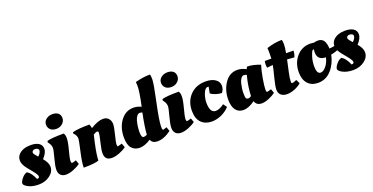

<svg xmlns="http://www.w3.org/2000/svg" viewBox="-26 -1456 4256 2190"><g transform="rotate(-20 2101.5 -361.0)"><path d="M368 -135Q368 -73 310.5 -30.5Q253 12 176 12Q99 12 49.5 -14Q0 -40 0 -63.5Q0 -87 30.5 -123.5Q61 -160 93 -166Q139 -141 176 -55Q205 -55 205 -74Q205 -88 197 -100Q189 -112 185 -119Q181 -126 171 -138.5Q161 -151 156 -157Q131 -187 111 -212Q63 -272 63 -317.5Q63 -363 92 -392Q142 -443 239 -443Q300 -443 336 -419.5Q372 -396 372 -349.5Q372 -303 317 -243Q368 -184 368 -135ZM275 -290Q289 -300 301 -318.5Q313 -337 313 -352Q313 -367 300 -375Q287 -383 269 -383Q251 -383 241.5 -374.5Q232 -366 232 -352Q232 -338 275 -290Z M655 -100 664 -104 682 -54Q648 -28 597.5 -8Q547 12 506 12Q465 12 441.5 -11Q418 -34 418 -77.5Q418 -121 442.5 -210.5Q467 -300 467 -324Q467 -361 441 -394L433 -405L436 -422Q488 -438 638 -438Q654 -420 654 -375.5Q654 -331 629 -238.5Q604 -146 604 -118Q604 -90 615 -90Q626 -90 655 -100ZM579.5 -516Q534 -516 508.5 -540Q483 -564 483 -601.5Q483 -639 514.5 -664.5Q546 -690 591 -690Q636 -690 661 -669Q686 -648 686 -610Q686 -572 655.5 -544Q625 -516 579.5 -516Z M737 6H720Q720 -56 748.5 -182Q777 -308 777 -327Q777 -346 768 -364Q759 -382 750 -391L741 -400L743 -415Q802 -434 949 -434Q959 -411 963 -386Q1054 -442 1116 -442Q1158 -442 1182 -414.5Q1206 -387 1206 -348.5Q1206 -310 1184 -225Q1162 -140 1162 -114.5Q1162 -89 1169 -89L1222 -103L1240 -53Q1208 -29 1156.5 -8.5Q1105 12 1062 12Q977 12 977 -76Q977 -114 998 -200Q1019 -286 1019 -307.5Q1019 -329 1005 -329Q987 -329 957 -309Q953 -291 937 -222Q905 -77 905 -13Q856 6 737 6Z M1616 12Q1554 12 1536 -36Q1460 12 1400.5 12Q1341 12 1304.5 -28.5Q1268 -69 1268 -160Q1268 -279 1328.5 -361Q1389 -443 1485 -443Q1532 -443 1579 -421Q1616 -590 1616 -664Q1616 -686 1613 -708Q1706 -734 1792 -734Q1800 -721 1800 -672.5Q1800 -624 1754.5 -412Q1709 -200 1709 -128Q1709 -90 1722 -90L1765 -104L1783 -53Q1695 12 1616 12ZM1485 -89Q1503 -89 1525 -101V-102Q1529 -183 1564 -357Q1544 -363 1535 -363Q1514 -363 1498 -342Q1482 -321 1473 -288Q1456 -220 1456 -154.5Q1456 -89 1485 -89Z M2051 -100 2060 -104 2078 -54Q2044 -28 1993.5 -8Q1943 12 1902 12Q1861 12 1837.5 -11Q1814 -34 1814 -77.5Q1814 -121 1838.5 -210.5Q1863 -300 1863 -324Q1863 -361 1837 -394L1829 -405L1832 -422Q1884 -438 2034 -438Q2050 -420 2050 -375.5Q2050 -331 2025 -238.5Q2000 -146 2000 -118Q2000 -90 2011 -90Q2022 -90 2051 -100ZM1975.5 -516Q1930 -516 1904.5 -540Q1879 -564 1879 -601.5Q1879 -639 1910.5 -664.5Q1942 -690 1987 -690Q2032 -690 2057 -669Q2082 -648 2082 -610Q2082 -572 2051.5 -544Q2021 -516 1975.5 -516Z M2363 -376Q2332 -376 2310 -321Q2288 -266 2288 -210Q2288 -87 2359 -87Q2404 -87 2461 -130L2493 -86Q2451 -40 2392.5 -14Q2334 12 2276 12Q2198 12 2149.5 -35.5Q2101 -83 2101 -179Q2101 -295 2172.5 -369Q2244 -443 2360 -443Q2435 -443 2478 -412.5Q2521 -382 2521 -335.5Q2521 -289 2493 -255Q2460 -255 2421.5 -267.5Q2383 -280 2360 -299L2375 -374Q2369 -376 2363 -376Z M2983 -90 3033 -104 3051 -54Q3019 -29 2969.5 -8.5Q2920 12 2882 12Q2817 12 2800 -44Q2721 12 2660.5 12Q2600 12 2567 -32Q2534 -76 2534 -158Q2534 -271 2592 -357Q2650 -443 2745 -443Q2797 -443 2851 -414Q2859 -432 2864 -440Q2936 -440 3023 -405Q3002 -340 2987 -250.5Q2972 -161 2972 -125.5Q2972 -90 2983 -90ZM2792 -109Q2796 -225 2830 -352Q2815 -361 2795.5 -361Q2776 -361 2760.5 -339Q2745 -317 2737 -284Q2722 -221 2722 -170.5Q2722 -120 2729 -107Q2736 -94 2755 -94Q2774 -94 2792 -109Z M3408 -354 3322 -361Q3282 -182 3278.5 -153Q3275 -124 3275 -105.5Q3275 -87 3287 -87Q3301 -87 3340 -105L3364 -57Q3332 -28 3283 -8Q3234 12 3188.5 12Q3143 12 3116 -11.5Q3089 -35 3089 -78Q3089 -121 3114 -216Q3139 -311 3147 -357Q3123 -355 3076 -350Q3072 -371 3072 -389.5Q3072 -408 3077 -431H3157Q3158 -444 3158 -518L3156 -559Q3253 -591 3341 -591Q3348 -575 3348 -535.5Q3348 -496 3335 -431H3425Q3425 -390 3408 -354Z M3565 12Q3487 12 3442 -37.5Q3397 -87 3397 -177Q3397 -287 3462 -363.5Q3527 -440 3633 -440L3678 -436Q3702 -443 3723 -443Q3773 -443 3794.5 -409Q3816 -375 3819 -312Q3861 -314 3899 -325L3913 -329Q3920 -322 3923 -287L3924 -276Q3879 -253 3814 -240Q3792 -134 3727 -61Q3662 12 3565 12ZM3585 -181Q3585 -88 3632 -88Q3665 -88 3699.5 -130Q3734 -172 3747 -232Q3645 -232 3645 -330Q3645 -347 3648 -365Q3638 -365 3633 -362Q3616 -344 3600.5 -289.5Q3585 -235 3585 -181Z M4186 -135Q4186 -73 4128.5 -30.5Q4071 12 3994 12Q3917 12 3867.5 -14Q3818 -40 3818 -63.5Q3818 -87 3848.5 -123.5Q3879 -160 3911 -166Q3957 -141 3994 -55Q4023 -55 4023 -74Q4023 -88 4015 -100Q4007 -112 4003 -119Q3999 -126 3989 -138.5Q3979 -151 3974 -157Q3949 -187 3929 -212Q3881 -272 3881 -317.5Q3881 -363 3910 -392Q3960 -443 4057 -443Q4118 -443 4154 -419.5Q4190 -396 4190 -349.5Q4190 -303 4135 -243Q4186 -184 4186 -135ZM4093 -290Q4107 -300 4119 -318.5Q4131 -337 4131 -352Q4131 -367 4118 -375Q4105 -383 4087 -383Q4069 -383 4059.5 -374.5Q4050 -366 4050 -352Q4050 -338 4093 -290Z"/></g></svg>

Font: Oleo Script Swash Caps
Style: Bold
Weight: 700
Designer: Soytutype
Foundry: Soytutype
Version: Version 1.002